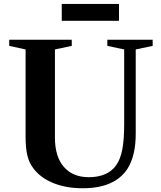

<svg xmlns="http://www.w3.org/2000/svg" viewBox="-20 -968 839 998"><path d="M410 10.5Q324.5 10.5 258.2 -16Q192 -42.5 154.5 -91.5Q132.5 -119.5 122.8 -157.5Q113 -195.5 113 -257.5V-711L28 -729.5V-761.5H353V-729.5L265.5 -711V-253Q265.5 -154 312 -100.5Q358.5 -47 441.5 -47Q539 -47 583.5 -108.5Q605.5 -139 615.5 -190Q625.5 -241 625.5 -325V-711L538 -729.5V-761.5H773.5V-729.5L685.5 -711V-273Q685.5 -214.5 674.5 -169Q663.5 -123.5 642.5 -90.5Q576 10.5 410 10.5ZM301 -860V-947.5H598.5V-860Z"/></svg>

Font: Libre Caslon Text SemiBold
Style: Regular
Weight: 600
Designer: Pablo Impallari, Rodrigo Fuenzalida, Katja Schimmel
Foundry: Pablo Impallari, Rodrigo Fuenzalida
Version: Version 2.000